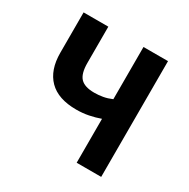

<svg xmlns="http://www.w3.org/2000/svg" viewBox="-129 -661 768 780"><g transform="rotate(30 255.0 -271.5)"><path d="M328 0V-206Q303 -197 275.5 -191.5Q248 -186 218 -186Q133 -186 90 -229.5Q47 -273 47 -354V-543H163V-373Q163 -323 182.5 -302.5Q202 -282 247 -282Q267 -282 287 -285.5Q307 -289 328 -298V-543H443V0Z"/></g></svg>

Font: Noto Sans Condensed SemiBold
Style: Regular
Weight: 600
Width: 3
Designer: Monotype Design Team
Foundry: Monotype Imaging Inc.
Version: Version 2.013; ttfautohint (v1.8.4.7-5d5b)